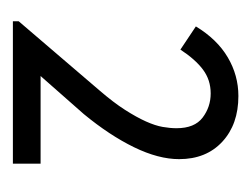

<svg xmlns="http://www.w3.org/2000/svg" viewBox="-66 -684 390 298"><g transform="rotate(90 129.0 -535.0)"><path d="M13 -369 120 -494Q139 -516 150.5 -534Q162 -552 168.5 -566.5Q175 -581 177 -592.5Q179 -604 179 -614Q179 -642 162.5 -654.5Q146 -667 125 -667Q104 -667 88 -655Q72 -643 57 -620L21 -644Q41 -677 69 -693.5Q97 -710 129 -710Q173 -710 200 -685Q227 -660 227 -618Q227 -586 208.5 -548Q190 -510 157 -470L98 -403H234V-360H13Z"/></g></svg>

Font: Tilda Sans Light
Style: Regular
Weight: 300
Designer: ParaType Ltd
Foundry: ParaType Ltd
Version: Version 1.009